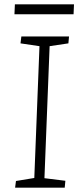

<svg xmlns="http://www.w3.org/2000/svg" viewBox="-20 -870 363 890"><path d="M163 -656 75 -669 79 -701H300L297 -669L210 -656L186 -44L283 -32L280 0H50L54 -31L139 -45ZM49 -850H323L321 -804H47Z"/></svg>

Font: Literata ExtraLight
Style: Italic
Weight: 250
Italic angle: -2°
Designer: Latin by Veronika Burian and Jose Scaglione. Greek by Irene Vlachou. Cyrillic by Vera Evstafieva
Foundry: TypeTogether
Version: Version 3.002